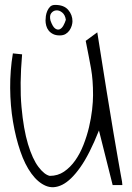

<svg xmlns="http://www.w3.org/2000/svg" viewBox="-20 -783 546 793"><path d="M388.7 -244.1Q349.6 -145.5 311.5 -91.8Q273.4 -38.1 237.3 -20Q201.2 -2 168.9 -15.6Q136.7 -29.3 109.9 -65.9Q83 -102.5 64 -158.2Q44.9 -213.9 33.7 -280.3Q22.5 -346.7 22 -419.4Q21.5 -492.2 33.2 -562.5L71.3 -558.6Q60.5 -433.6 68.8 -341.3Q77.1 -249 95.7 -187.5Q114.3 -126 138.7 -93.8Q163.1 -61.5 185.5 -56.6Q218.8 -56.6 244.6 -74.2Q270.5 -91.8 290.5 -120.1Q310.5 -148.4 324.7 -184.6Q338.9 -220.7 347.7 -257.8Q356.4 -294.9 360.4 -329.6Q364.3 -364.3 364.3 -389.6Q364.3 -422.9 362.3 -448.7Q360.4 -474.6 356 -500Q351.6 -525.4 346.2 -552.2Q340.8 -579.1 334 -614.3L381.8 -649.4Q404.3 -507.8 420.4 -406.7Q436.5 -305.7 448.2 -237.8Q460 -169.9 466.8 -129.4Q473.6 -88.9 478 -65.9Q482.4 -43 483.9 -33.7Q485.4 -24.4 485.4 -18.6H445.3ZM168 -698.2Q168 -706.1 169.4 -716.8Q170.9 -727.5 175.3 -737.8Q179.7 -748 187 -755.4Q194.3 -762.7 208 -762.7Q244.1 -762.7 261.7 -742.2Q279.3 -721.7 279.3 -695.3Q279.3 -687.5 276.4 -677.2Q273.4 -667 267.1 -657.7Q260.7 -648.4 251 -642.6Q241.2 -636.7 226.6 -636.7Q210 -636.7 198.7 -642.6Q187.5 -648.4 180.7 -657.2Q173.8 -666 170.9 -677.2Q168 -688.5 168 -698.2ZM188.5 -698.2Q197.3 -672.9 207.5 -665.5Q217.8 -658.2 226.6 -662.1Q235.4 -666 241.7 -677.2Q248 -688.5 252 -701.2Q249 -721.7 236.8 -731.4Q224.6 -741.2 212.4 -740.2Q200.2 -739.3 191.9 -729Q183.6 -718.8 188.5 -698.2Z"/></svg>

Font: Annie Use Your Telescope
Style: Regular
Weight: 400
Designer: Kimberly Geswein
Foundry: Kimberly Geswein
Version: Version 1.002 2001